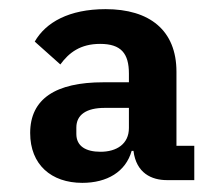

<svg xmlns="http://www.w3.org/2000/svg" viewBox="-20 -724 489 420"><path d="M405 -405H366V-567C366 -658 307 -704 211 -704C131 -704 80 -675 56 -633L112 -583C131 -609 156 -628 199 -628C245 -628 262 -607 262 -563V-544H206C102 -544 46 -508 46 -433C46 -364 92 -324 160 -324C214 -324 255 -348 268 -394H272C278 -345 312 -330 345 -330H405ZM262 -488V-444C262 -409 235 -392 200 -392C168 -392 147 -404 147 -431V-445C147 -473 169 -488 209 -488Z"/></svg>

Font: LVC Sans
Style: Bold
Weight: 700
Designer: Mike Abbink, Paul van der Laan, Pieter van Rosmalen
Foundry: Bold Monday
Version: Version 3.0